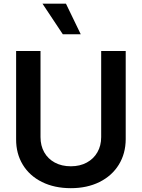

<svg xmlns="http://www.w3.org/2000/svg" viewBox="-20 -1002 763 1034"><path d="M524.9 -727.3H657V-252.1Q656.6 -174.7 619.7 -114.9Q582.7 -55 515.8 -21.8Q448.9 11.4 361.5 11.4Q273.4 11.4 206.3 -21.8Q139.2 -55 102.8 -114.9Q66.4 -174.7 66.8 -252.1V-727.3H198.2V-263.5Q198.2 -217.7 218 -182.2Q237.9 -146.7 275 -126.6Q312.1 -106.5 361.5 -106.5Q410.5 -106.5 447.4 -126.6Q484.4 -146.7 504.6 -182.2Q524.9 -217.7 524.9 -263.5ZM414.8 -817.5H318.2L208.8 -982.2H335.2Z"/></svg>

Font: Riot Sans
Style: Bold
Weight: 600
Designer: Rasmus Andersson
Foundry: rsms
Version: Version 4.001